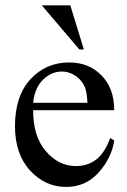

<svg xmlns="http://www.w3.org/2000/svg" viewBox="-20 -699 484 732"><path d="M106.4 -278.8Q106 -179.2 154.8 -122.6Q203.6 -65.9 269.5 -65.9Q313.5 -65.9 345.9 -90.1Q378.4 -114.3 400.4 -172.9L415.5 -163.1Q405.3 -96.2 356 -41.3Q306.6 13.7 232.4 13.7Q151.9 13.7 94.5 -49.1Q37.1 -111.8 37.1 -217.8Q37.1 -332.5 95.9 -396.7Q154.8 -460.9 243.7 -460.9Q318.8 -460.9 367.2 -411.4Q415.5 -361.8 415.5 -278.8ZM106.4 -307.1H313.5Q311 -350.1 303.2 -367.7Q291 -395 266.8 -410.6Q242.7 -426.3 216.3 -426.3Q175.8 -426.3 143.8 -394.8Q111.8 -363.3 106.4 -307.1ZM139.2 -678.7H248L299.8 -510.3H282.7Z"/></svg>

Font: Jameel Khushkhati
Style: Regular
Weight: 400
Version: Version 3.5